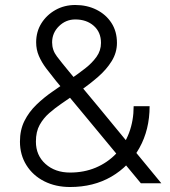

<svg xmlns="http://www.w3.org/2000/svg" viewBox="-20 -735 682 770"><path d="M261 15Q203 15 157.5 -8Q112 -31 86 -72.5Q60 -114 60 -167Q60 -214 78 -250Q96 -286 126 -315Q156 -344 191 -368L266 -420Q295 -440 322 -461Q349 -482 367 -507Q385 -532 385 -563Q385 -606 356 -631.5Q327 -657 282 -657Q244 -657 216.5 -630Q189 -603 189 -565Q189 -534 208 -509Q227 -484 256 -449L375 -306L627 0H545L318 -274L205 -410Q184 -436 165.5 -460.5Q147 -485 136 -510.5Q125 -536 125 -565Q125 -608 146 -641.5Q167 -675 202.5 -695Q238 -715 282 -715Q329 -715 367 -696Q405 -677 427 -643Q449 -609 449 -563Q449 -524 428 -490Q407 -456 373 -426.5Q339 -397 300 -370L226 -319Q201 -302 177.5 -281.5Q154 -261 139 -234Q124 -207 124 -167Q124 -112 162.5 -77.5Q201 -43 261 -43Q317 -43 363.5 -62.5Q410 -82 444.5 -117.5Q479 -153 497.5 -202Q516 -251 516 -309H580Q580 -215 539 -141.5Q498 -68 426.5 -26.5Q355 15 261 15Z"/></svg>

Font: Figtree Light
Style: Regular
Weight: 300
Designer: Erik Kennedy
Foundry: Erik Kennedy
Version: Version 2.001;gftools[0.9.30]